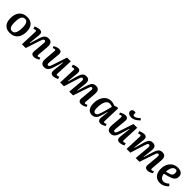

<svg xmlns="http://www.w3.org/2000/svg" viewBox="490 -2541 4364 4364"><g transform="rotate(45 2672.0 -359.0)"><path d="M268 15Q194 15 144 -16.5Q94 -48 69 -104.5Q44 -161 44 -236Q44 -293 58 -345.5Q72 -398 102.5 -438Q133 -478 182.5 -501.5Q232 -525 302 -525Q375 -525 425 -495Q475 -465 500.5 -409Q526 -353 526 -276Q526 -219 512.5 -167Q499 -115 468 -74Q437 -33 388 -9Q339 15 268 15ZM276 -51Q325 -51 350 -82.5Q375 -114 384.5 -166Q394 -218 394 -277Q394 -331 385 -372Q376 -413 354 -436.5Q332 -460 292 -460Q259 -460 236.5 -444Q214 -428 201 -398Q188 -368 183 -326Q178 -284 178 -232Q178 -177 187.5 -136Q197 -95 219 -73Q241 -51 276 -51Z M1179 -35Q1167 -25 1144 -13.5Q1121 -2 1094.5 6Q1068 14 1044 14Q998 14 976 -10Q954 -34 958 -79L983 -359Q987 -400 979.5 -416Q972 -432 952 -432Q934 -432 922.5 -421.5Q911 -411 901.5 -388.5Q892 -366 879 -327L772 0H650L666 -412Q667 -432 661 -440.5Q655 -449 641 -449Q631 -449 618 -445Q605 -441 586 -433L568 -490Q579 -496 601 -504.5Q623 -513 649 -519Q675 -525 699 -525Q746 -525 766 -498.5Q786 -472 780 -420L752 -149L761 -147L831 -372Q847 -424 867 -457.5Q887 -491 917 -508Q947 -525 990 -525Q1036 -525 1062.5 -506Q1089 -487 1099 -450.5Q1109 -414 1105 -360L1083 -103Q1082 -80 1086.5 -70Q1091 -60 1107 -60Q1118 -60 1132 -66Q1146 -72 1158 -80Z M1187 -477Q1203 -489 1227 -499.5Q1251 -510 1277 -517.5Q1303 -525 1323 -525Q1368 -525 1390 -501Q1412 -477 1407 -432L1382 -157Q1379 -114 1384 -96.5Q1389 -79 1411 -79Q1426 -79 1436.5 -88Q1447 -97 1457.5 -119.5Q1468 -142 1481 -183L1589 -511H1711L1693 -100Q1692 -80 1697.5 -71Q1703 -62 1717 -62Q1729 -62 1743.5 -67Q1758 -72 1772 -78L1790 -24Q1778 -16 1762 -9.5Q1746 -3 1728.5 2.5Q1711 8 1694 11Q1677 14 1663 14Q1613 14 1593 -15Q1573 -44 1579 -96L1609 -364L1600 -365L1530 -137Q1514 -86 1493 -52.5Q1472 -19 1442.5 -2.5Q1413 14 1372 14Q1310 14 1282.5 -26.5Q1255 -67 1262 -152L1283 -410Q1285 -435 1279 -443Q1273 -451 1259 -451Q1248 -451 1234.5 -446Q1221 -441 1208 -432Z M2202 -351Q2206 -395 2198.5 -413.5Q2191 -432 2169 -432Q2154 -432 2143.5 -422Q2133 -412 2123.5 -388Q2114 -364 2101 -321L2000 0H1879L1895 -411Q1896 -432 1890 -440.5Q1884 -449 1869 -449Q1860 -449 1847.5 -444.5Q1835 -440 1815 -433L1797 -490Q1813 -498 1835 -506Q1857 -514 1881.5 -519Q1906 -524 1928 -524Q1975 -524 1995 -497.5Q2015 -471 2009 -417L1981 -149L1990 -147L2052 -365Q2068 -419 2086.5 -454.5Q2105 -490 2132.5 -507Q2160 -524 2202 -524Q2245 -524 2269.5 -507Q2294 -490 2302.5 -455Q2311 -420 2305 -368L2279 -147L2287 -145L2354 -363Q2372 -419 2391 -454.5Q2410 -490 2438.5 -507Q2467 -524 2511 -524Q2557 -524 2582.5 -505.5Q2608 -487 2616.5 -450.5Q2625 -414 2621 -363L2600 -107Q2598 -82 2602.5 -71Q2607 -60 2623 -60Q2635 -60 2648.5 -65.5Q2662 -71 2675 -80L2696 -35Q2682 -23 2659 -12Q2636 -1 2611 6.5Q2586 14 2565 14Q2531 14 2510 2.5Q2489 -9 2481 -30Q2473 -51 2475 -80L2500 -355Q2504 -399 2497.5 -415.5Q2491 -432 2470 -432Q2457 -432 2447.5 -424Q2438 -416 2428 -391Q2418 -366 2400 -315L2294 0H2172Z M3214 -104Q3213 -81 3218.5 -71Q3224 -61 3240 -61Q3251 -61 3264 -66.5Q3277 -72 3289 -82L3311 -35Q3299 -25 3278.5 -13.5Q3258 -2 3234 6Q3210 14 3185 14Q3156 14 3135.5 2Q3115 -10 3106 -34Q3097 -58 3101 -94L3122 -282L3113 -284L3088 -191Q3076 -145 3061.5 -107Q3047 -69 3027 -42Q3007 -15 2978.5 -0.5Q2950 14 2910 14Q2855 14 2818.5 -13.5Q2782 -41 2764.5 -89Q2747 -137 2747 -199Q2747 -271 2764.5 -330.5Q2782 -390 2815 -433.5Q2848 -477 2893.5 -501Q2939 -525 2995 -525Q3036 -525 3068.5 -516Q3101 -507 3119 -498L3202 -523L3227 -511ZM2940 -64Q2959 -64 2973.5 -73Q2988 -82 3001 -106.5Q3014 -131 3028.5 -176.5Q3043 -222 3063 -295L3102 -439Q3086 -448 3061 -454Q3036 -460 3013 -460Q2979 -460 2954 -440Q2929 -420 2911 -383.5Q2893 -347 2884.5 -298.5Q2876 -250 2876 -194Q2876 -147 2882.5 -118.5Q2889 -90 2903.5 -77Q2918 -64 2940 -64Z M3322 -477Q3338 -489 3362 -499.5Q3386 -510 3412 -517.5Q3438 -525 3458 -525Q3503 -525 3525 -501Q3547 -477 3542 -432L3517 -157Q3514 -114 3519 -96.5Q3524 -79 3546 -79Q3561 -79 3571.5 -88Q3582 -97 3592.5 -119.5Q3603 -142 3616 -183L3724 -511H3846L3828 -100Q3827 -80 3832.5 -71Q3838 -62 3852 -62Q3864 -62 3878.5 -67Q3893 -72 3907 -78L3925 -24Q3913 -16 3897 -9.5Q3881 -3 3863.5 2.5Q3846 8 3829 11Q3812 14 3798 14Q3748 14 3728 -15Q3708 -44 3714 -96L3744 -364L3735 -365L3665 -137Q3649 -86 3628 -52.5Q3607 -19 3577.5 -2.5Q3548 14 3507 14Q3445 14 3417.5 -26.5Q3390 -67 3397 -152L3418 -410Q3420 -435 3414 -443Q3408 -451 3394 -451Q3383 -451 3369.5 -446Q3356 -441 3343 -432ZM3579 -579Q3527 -579 3494.5 -603Q3462 -627 3462 -665Q3462 -696 3482.5 -714.5Q3503 -733 3536 -733Q3549 -733 3558.5 -730.5Q3568 -728 3578 -724L3577 -687Q3576 -664 3584.5 -653.5Q3593 -643 3613 -643Q3639 -643 3673 -663.5Q3707 -684 3747 -724L3782 -684Q3745 -647 3711.5 -624Q3678 -601 3645.5 -590Q3613 -579 3579 -579Z M4337 -351Q4341 -395 4333.5 -413.5Q4326 -432 4304 -432Q4289 -432 4278.5 -422Q4268 -412 4258.5 -388Q4249 -364 4236 -321L4135 0H4014L4030 -411Q4031 -432 4025 -440.5Q4019 -449 4004 -449Q3995 -449 3982.5 -444.5Q3970 -440 3950 -433L3932 -490Q3948 -498 3970 -506Q3992 -514 4016.5 -519Q4041 -524 4063 -524Q4110 -524 4130 -497.5Q4150 -471 4144 -417L4116 -149L4125 -147L4187 -365Q4203 -419 4221.5 -454.5Q4240 -490 4267.5 -507Q4295 -524 4337 -524Q4380 -524 4404.5 -507Q4429 -490 4437.5 -455Q4446 -420 4440 -368L4414 -147L4422 -145L4489 -363Q4507 -419 4526 -454.5Q4545 -490 4573.5 -507Q4602 -524 4646 -524Q4692 -524 4717.5 -505.5Q4743 -487 4751.5 -450.5Q4760 -414 4756 -363L4735 -107Q4733 -82 4737.5 -71Q4742 -60 4758 -60Q4770 -60 4783.5 -65.5Q4797 -71 4810 -80L4831 -35Q4817 -23 4794 -12Q4771 -1 4746 6.5Q4721 14 4700 14Q4666 14 4645 2.5Q4624 -9 4616 -30Q4608 -51 4610 -80L4635 -355Q4639 -399 4632.5 -415.5Q4626 -432 4605 -432Q4592 -432 4582.5 -424Q4573 -416 4563 -391Q4553 -366 4535 -315L4429 0H4307Z M5145 -525Q5224 -525 5264 -490Q5304 -455 5304 -396Q5304 -358 5290 -330.5Q5276 -303 5250 -284Q5224 -265 5189.5 -251.5Q5155 -238 5114 -227L5012 -201Q5015 -165 5029 -134.5Q5043 -104 5068.5 -85.5Q5094 -67 5129 -67Q5151 -67 5173 -74Q5195 -81 5217 -95.5Q5239 -110 5262 -131L5299 -83Q5285 -67 5265 -50Q5245 -33 5218.5 -18.5Q5192 -4 5161.5 5Q5131 14 5097 14Q5030 14 4981.5 -15.5Q4933 -45 4907.5 -99Q4882 -153 4882 -225Q4882 -315 4914.5 -382.5Q4947 -450 5006 -487.5Q5065 -525 5145 -525ZM5185 -394Q5185 -415 5179.5 -430Q5174 -445 5162 -454Q5150 -463 5131 -463Q5098 -463 5072 -441Q5046 -419 5030.5 -375.5Q5015 -332 5011 -267L5091 -288Q5122 -296 5143 -308.5Q5164 -321 5174.5 -341.5Q5185 -362 5185 -394Z"/></g></svg>

Font: Literata 18pt SemiBold
Style: Italic
Weight: 600
Italic angle: -2°
Designer: Latin by Veronika Burian and Jose Scaglione. Greek by Irene Vlachou. Cyrillic by Vera Evstafieva
Foundry: TypeTogether
Version: Version 3.103;gftools[0.9.29]